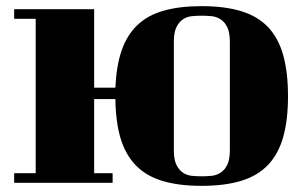

<svg xmlns="http://www.w3.org/2000/svg" viewBox="-20 -533 989 624"><path d="M286 -248H355Q358 -318 375 -368Q392 -418 425.5 -450.5Q459 -483 511 -498Q563 -513 635 -513Q711 -513 764.5 -496.5Q818 -480 851.5 -444.5Q885 -409 900.5 -353.5Q916 -298 916 -220Q916 -143 900.5 -88Q885 -33 851.5 2.5Q818 38 764.5 54.5Q711 71 635 71Q561 71 508 55Q455 39 421.5 4.5Q388 -30 372 -83Q356 -136 355 -211H286V30H346V61H26V30H96V-472H26V-503H286ZM727 -397Q727 -428 718.5 -445Q710 -462 696.5 -470.5Q683 -479 667 -480.5Q651 -482 635 -482Q620 -482 604 -480.5Q588 -479 575 -470.5Q562 -462 553.5 -445Q545 -428 545 -397V-45Q545 -14 553.5 3Q562 20 575 28.5Q588 37 604 38.5Q620 40 635 40Q651 40 667 38.5Q683 37 696.5 28.5Q710 20 718.5 3Q727 -14 727 -45Z"/></svg>

Font: Cafe24 ClassicType
Style: Regular
Weight: 400
Designer: Cafe24 thkim, hmlim, mnelim & 4IR
Foundry: Cafe24
Version: Version 1.000